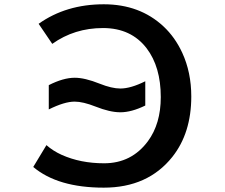

<svg xmlns="http://www.w3.org/2000/svg" viewBox="-20 -824 1040 888"><path d="M205.6 -430.2Q272.9 -464.4 325.7 -464.4Q372.6 -464.4 440.9 -437Q497.1 -414.6 536.6 -414.6Q584.5 -414.6 651.9 -448.2V-335.9Q587.9 -304.7 536.6 -304.7Q488.3 -304.7 421.9 -331.1Q363.8 -354 325.2 -354Q278.3 -354 205.6 -317.9ZM158.7 -713.9Q285.6 -804.2 460 -804.2Q626.5 -804.2 736.3 -701.7Q789.6 -651.9 822.8 -580.1Q864.7 -489.3 864.7 -377.9Q864.7 -208.5 776.9 -98.1Q663.6 43.9 460 43.9Q247.1 43.9 133.8 -51.8L194.8 -152.8Q225.1 -126 265.1 -107.9Q352.1 -68.8 461.4 -68.8Q588.4 -68.8 664.1 -170.9Q723.6 -251.5 723.6 -375Q723.6 -514.6 658.2 -600.6Q586.4 -694.3 456.5 -694.3Q324.2 -694.3 221.7 -621.1Z"/></svg>

Font: BIZ UDPGothic
Style: Bold
Weight: 700
Designer: TypeBank Co., Ltd.
Foundry: Morisawa Inc.
Version: Version 1.051